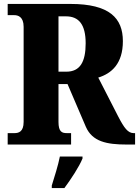

<svg xmlns="http://www.w3.org/2000/svg" viewBox="-20 -734 706 975"><path d="M19 0H341V-58H320C295 -58 277 -64 277 -115V-307H323L416 -90C449 -15 521 0 624 0H666V-58H659C630 -58 611 -83 580 -143L479 -340C547 -361 604 -411 604 -525C604 -642 536 -714 338 -714H19V-657H53C70 -657 100 -650 100 -598V-115C100 -64 74 -58 53 -58H19ZM317 -370H277V-651H315C380 -651 415 -610 415 -514C415 -419 386 -370 317 -370ZM243 208V221H307C339 178 382 113 399 71V61H284C276 103 255 170 243 208Z"/></svg>

Font: Noto Serif Bengali Condensed Black
Style: Regular
Weight: 900
Width: 3
Designer: Juan Bruce, Universal Thirst, Indian Type Foundry and the Monotype Design Team.
Foundry: Monotype Imaging Inc.
Version: Version 2.003